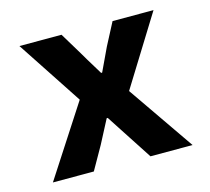

<svg xmlns="http://www.w3.org/2000/svg" viewBox="-80 -603 761 697"><g transform="rotate(-15 300.0 -255.0)"><path d="M37.1 0 209 -265.1 47.9 -509.8H206.1L256.8 -425.8Q263.7 -413.1 309.1 -338.9H313L354 -425.8L397.9 -509.8H551.8L390.1 -249L562 0H403.8L347.2 -86.9Q346.2 -88.9 323.5 -123.3Q300.8 -157.7 290 -174.8H286.1Q248.5 -103 240.2 -86.9L190.9 0Z"/></g></svg>

Font: Office Code Pro Bold
Style: Regular
Weight: 700
Designer: Nathan Rutzky & Paul D. Hunt
Foundry: Adobe Systems Incorporated
Version: Version 1.004;PS 001.004;hotconv 1.0.70;makeotf.lib2.5.58329